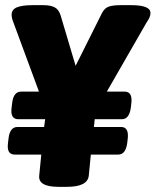

<svg xmlns="http://www.w3.org/2000/svg" viewBox="-20 -722 603 744"><path d="M37 -123Q5 -123 11 -168L13 -185Q18 -230 48 -230H151L155 -260H51Q19 -260 25 -305L27 -322Q32 -367 62 -367H131L32 -635Q25 -652 25 -666Q26 -686 46.5 -694Q67 -702 106 -702H148Q176 -702 192 -693.5Q208 -685 215 -662L273 -467L375 -671Q386 -692 403 -697Q420 -702 447 -702H489Q565 -702 563 -670Q563 -656 548 -635L394 -367H463Q494 -367 489 -322L487 -305Q481 -260 452 -260H347L344 -230H449Q480 -230 475 -185L473 -168Q467 -123 438 -123H332L324 -41Q319 2 239 2H207Q127 2 132 -42L140 -123Z"/></svg>

Font: Asap Semi Condensed Semi Condensed Black
Style: Italic
Weight: 900
Width: 4
Italic angle: -6°
Designer: Pablo Cosgaya
Foundry: Omnibus-Type
Version: Version 3.001; ttfautohint (v1.8.4.7-5d5b)